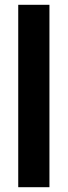

<svg xmlns="http://www.w3.org/2000/svg" viewBox="-20 -780 282 800"><path d="M186 0V-760H56V0Z"/></svg>

Font: Noto Sans Ethiopic ExtraCondensed
Style: Bold
Weight: 700
Width: 2
Designer: Monotype Design Team
Foundry: Monotype Imaging Inc.
Version: Version 2.102